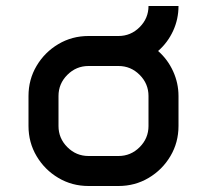

<svg xmlns="http://www.w3.org/2000/svg" viewBox="-20 -620 690 640"><path d="M375 0H275Q220 0 174.5 -27Q129 -54 102 -99.5Q75 -145 75 -200V-300Q75 -355 102 -400.5Q129 -446 174.5 -473Q220 -500 275 -500H375Q416 -500 445.5 -529.5Q475 -559 475 -600H575Q575 -556 557 -517Q539 -478 507 -450Q539 -422 557 -382.5Q575 -343 575 -300V-200Q575 -145 548 -99.5Q521 -54 475.5 -27Q430 0 375 0ZM275 -100H375Q416 -100 445.5 -129.5Q475 -159 475 -200V-300Q475 -341 445.5 -370.5Q416 -400 375 -400H275Q234 -400 204.5 -370.5Q175 -341 175 -300V-200Q175 -159 204.5 -129.5Q234 -100 275 -100Z"/></svg>

Font: Monoikos Medium
Style: Regular
Weight: 500
Designer: Brian Krent
Version: Version 0.088